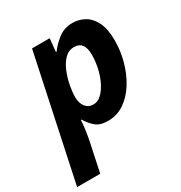

<svg xmlns="http://www.w3.org/2000/svg" viewBox="-217 -687 997 1058"><g transform="rotate(-30 281.0 -158.0)"><path d="M-33.2 240.2 133.8 -545.9H246.1L237.8 -462.9H242.2Q267.6 -498 305.7 -527.1Q343.8 -556.2 397 -556.2Q436.5 -556.2 471.7 -536.6Q506.8 -517.1 528.8 -473.4Q550.8 -429.7 550.8 -356.9Q550.8 -290.5 533 -225.6Q515.1 -160.6 482.2 -107.4Q449.2 -54.2 402.6 -22.2Q356 9.8 297.9 9.8Q247.6 9.8 220.7 -13.2Q193.8 -36.1 173.8 -69.8H169.9Q167 -30.3 162.1 3.2Q157.2 36.6 148.9 74.2L113.8 240.2ZM272.9 -108.9Q300.3 -108.9 323.5 -130.1Q346.7 -151.4 364.5 -186.8Q382.3 -222.2 392.1 -265.1Q401.9 -308.1 401.9 -351.1Q401.9 -437 337.9 -437Q302.2 -437 277.1 -411.1Q252 -385.3 236.1 -345.9Q220.2 -306.6 212.6 -265.9Q205.1 -225.1 205.1 -194.8Q205.1 -156.2 223.4 -132.6Q241.7 -108.9 272.9 -108.9Z"/></g></svg>

Font: Open Sans
Style: Bold Italic
Weight: 700
Italic angle: -12°
Designer: Monotype Design Team
Foundry: Monotype Imaging Inc.
Version: Version 3.003; ttfautohint (v1.8.4)